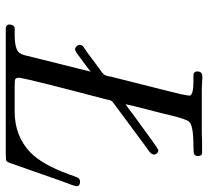

<svg xmlns="http://www.w3.org/2000/svg" viewBox="-48 -676 723 667"><g transform="rotate(90 313.5 -342.5)"><path d="M229 -296Q221 -289 205.5 -278Q190 -267 184 -262Q183 -262 172.5 -253.5Q162 -245 156 -243Q148 -239 140.5 -247.5Q133 -256 137 -264Q139 -268 143.5 -271.5Q148 -275 154 -278.5Q160 -282 162 -284L217 -325Q233 -335 238.5 -342Q244 -349 246 -365L288 -532L307 -608Q313 -637 312 -641Q308 -653 262 -653H239Q230 -654 228.5 -663Q227 -672 232 -679Q235 -684 250 -684Q278 -682 292 -682H420Q460 -682 468 -683H495H514Q521 -681 522 -670.5Q523 -660 516 -656Q513 -653 487 -653Q416 -653 403 -638Q394 -629 380 -571Q376 -552 362 -499Q348 -446 342 -417Q358 -428 380 -445L468 -509Q499 -531 501 -531Q510 -532 516 -521Q520 -511 507 -500L486 -485L343 -379Q332 -371 331 -369Q327 -363 324 -345Q257 -91 250 -49Q250 -48 250 -46Q250 -35 258 -33Q265 -32 279 -32H368Q452 -32 509 -86Q552 -128 585 -219Q595 -248 598 -252Q602 -260 614 -259Q626 -258 627 -248Q627 -245 622 -229Q617 -217 603.5 -179Q590 -141 572 -89Q554 -37 547 -18Q543 -5 537 -2L513 -1H81Q69 -1 66 -8Q64 -15 67 -23Q70 -31 77 -32H101Q152 -32 164 -49Q171 -59 175 -80L187 -128Z"/></g></svg>

Font: cwTeXKai
Style: Medium
Weight: 500
Version: Version 1.17